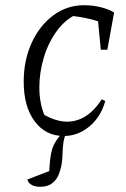

<svg xmlns="http://www.w3.org/2000/svg" viewBox="-20 -514 485 737"><path d="M225 8Q155 8 113 -48.5Q71 -105 71 -200Q71 -283 101.5 -349.5Q132 -416 184.5 -455Q237 -494 303 -494Q335 -494 366 -486.5Q397 -479 418 -466L395 -418Q327 -447 244 -454L280 -462Q233 -442 199.5 -397Q166 -352 148.5 -294Q131 -236 131 -178Q131 -145 137.5 -114Q144 -83 158 -56L142 -78Q166 -63 190.5 -55Q215 -47 237 -47Q276 -47 309.5 -68.5Q343 -90 371 -133L384 -126Q367 -65 323 -28.5Q279 8 225 8ZM367 -323 353 -467 418 -466 392 -323ZM134 203Q115 203 102 196Q89 189 85 175L197 132L168 163Q170 113 174.5 84.5Q179 56 189.5 36.5Q200 17 220 -4H234Q226 15 223.5 32.5Q221 50 220 75Q220 94 216.5 116Q213 138 204.5 158Q196 178 179 190.5Q162 203 134 203Z"/></svg>

Font: Piazzolla 8pt ExtraLight
Style: Italic
Weight: 250
Italic angle: -11.3°
Designer: Juan Pablo del Peral
Foundry: Huerta Tipografica
Version: Version 2.001